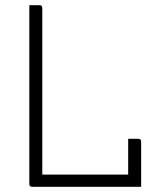

<svg xmlns="http://www.w3.org/2000/svg" viewBox="-20 -720 640 740"><path d="M104 0Q93 0 93 -11V-700H132Q143 -700 143 -689V-47H474V-185H513Q524 -185 524 -174V0Z"/></svg>

Font: Recursive Mn Lnr St Lt
Style: Regular
Weight: 300
Monospace: yes
Version: Version 1.079;hotconv 1.0.112;makeotfexe 2.5.65598; ttfautoh